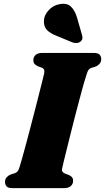

<svg xmlns="http://www.w3.org/2000/svg" viewBox="-20 -974 544 994"><path d="M302.5 -105.5Q299 -92.5 303 -86Q307 -79.5 315 -76L335.5 -68.5Q347 -63.5 352.8 -56.5Q358.5 -49.5 358.5 -38.5Q358.5 -21.5 346.5 -10.8Q334.5 0 312 0H45.5Q22 0 14 -9.2Q6 -18.5 6 -32.5Q6 -47 14.8 -56.5Q23.5 -66 34.5 -70.5L57 -77.5Q67 -81.5 72 -88Q77 -94.5 82 -111.5Q87 -127.5 95.5 -157.8Q104 -188 114.5 -227.2Q125 -266.5 136.5 -310.2Q148 -354 159.2 -397.5Q170.5 -441 180.2 -479.8Q190 -518.5 197.5 -548.2Q205 -578 208.5 -593Q211 -605 208.5 -612.5Q206 -620 195.5 -624L175 -631.5Q163.5 -637 158 -644Q152.5 -651 152.5 -661.5Q152.5 -679 164.2 -689.5Q176 -700 199 -700H464.5Q488 -700 496 -690.8Q504 -681.5 504 -667.5Q504 -653.5 495.5 -643.8Q487 -634 475.5 -629.5L453 -622.5Q442.5 -618.5 438 -612Q433.5 -605.5 428 -588Q422.5 -572 413.2 -539.5Q404 -507 392.8 -464.5Q381.5 -422 369.2 -375Q357 -328 345.8 -282.5Q334.5 -237 325 -199Q315.5 -161 309.5 -136Q303.5 -111 302.5 -105.5ZM378.5 -884 404 -795Q407 -785.5 406.8 -776.5Q406.5 -767.5 397.5 -759.5Q389.5 -752.5 377.8 -751.5Q366 -750.5 356.5 -754L274 -788Q239 -801.5 222.2 -819.8Q205.5 -838 207.5 -869.5Q209 -895.5 231.8 -921Q254.5 -946.5 289 -952.5Q326.5 -959.5 347 -940Q367.5 -920.5 378.5 -884Z"/></svg>

Font: Fraunces Wonky
Style: Italic
Weight: 900
Italic angle: -16°
Version: Version 1.000;[b76b70a41]